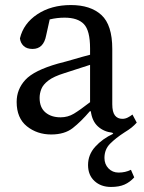

<svg xmlns="http://www.w3.org/2000/svg" viewBox="-20 -519 570 761"><path d="M420 222Q380 222 354.5 198.5Q329 175 329 135Q329 94 357.5 62.5Q386 31 429 11Q428 10 427 9Q426 8 425 7Q391 3 368 -18Q345 -39 340 -78H336Q301 -37 268.5 -11.5Q236 14 183 14Q127 14 86.5 -18.5Q46 -51 46 -115Q46 -165 80.5 -202.5Q115 -240 210 -267Q242 -275 274 -284.5Q306 -294 337 -302V-327Q337 -398 312.5 -423.5Q288 -449 236 -449Q206 -449 177 -442L163 -379Q153 -325 109 -325Q86 -325 73.5 -337Q61 -349 59 -367Q73 -426 128 -462.5Q183 -499 261 -499Q339 -499 382 -459.5Q425 -420 425 -325V-106Q425 -75 435.5 -61.5Q446 -48 465 -48Q476 -48 486 -53Q496 -58 505 -65L522 -33Q512 -22 501.5 -13.5Q491 -5 473 6Q439 28 416.5 50.5Q394 73 394 107Q394 132 410 148.5Q426 165 450 165Q477 165 499 154L512 184Q495 203 473.5 212.5Q452 222 420 222ZM137 -131Q137 -93 160 -73.5Q183 -54 220 -54Q249 -54 273 -68.5Q297 -83 337 -114V-262L235 -229Q193 -216 172 -200Q151 -184 144 -166.5Q137 -149 137 -131Z"/></svg>

Font: Source Serif 4 SmText
Style: Regular
Weight: 400
Designer: Frank Grießhammer
Foundry: Adobe
Version: Version 4.005;hotconv 1.1.0;makeotfexe 2.6.0